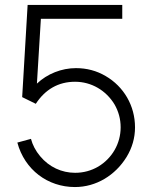

<svg xmlns="http://www.w3.org/2000/svg" viewBox="-20 -740 615 775"><path d="M286.5 -465C228.5 -465 170.5 -442 129 -402.5L145 -664H473.5V-720H91.5L69.5 -348L124.5 -321C162 -378.5 215 -410 283 -410C349 -410 408 -375 442 -319C458.5 -290.5 467 -259.5 467 -226C467 -160.5 432.5 -101 376.5 -67.5C348 -51 317 -42.5 283 -42.5C229.5 -42.5 178.5 -65.5 142 -109.5C123.5 -131.5 111.5 -155 105 -179.5L50 -164.5C79.5 -54.5 173 15 282.5 15C368.5 15 445.5 -32.5 491 -106.5C513.5 -143.5 525 -183.5 525 -226C525 -313.5 479.5 -390.5 406.5 -433C370 -454.5 330 -465 286.5 -465Z"/></svg>

Font: Eudonet Light
Style: Regular
Weight: 300
Designer: Mikhail Sharanda
Foundry: Mikhail Sharanda
Version: Version 4.503;Glyphs 3.1.2 (3151)